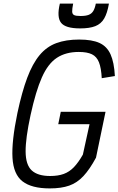

<svg xmlns="http://www.w3.org/2000/svg" viewBox="-20 -1034 659 1068"><path d="M257 14Q156 14 105.5 -25Q55 -64 49.5 -155.5Q44 -247 77 -406Q102 -523 131.5 -601.5Q161 -680 200 -727Q239 -774 293 -794Q347 -814 420 -814Q492 -814 533.5 -795Q575 -776 595 -731.5Q615 -687 619 -611L546 -599Q543 -656 530.5 -687.5Q518 -719 491.5 -732Q465 -745 418 -745Q346 -745 296.5 -712.5Q247 -680 213 -603.5Q179 -527 150 -394Q122 -265 122.5 -191Q123 -117 156.5 -86Q190 -55 259 -55Q303 -55 334.5 -66.5Q366 -78 391 -104Q416 -130 441 -174L478 -343H304L318 -412H567L514 -157Q479 -92 444 -54.5Q409 -17 365 -1.5Q321 14 257 14ZM426 -876Q344 -876 319.5 -907.5Q295 -939 313 -1014H387Q381 -984 381.5 -969.5Q382 -955 392.5 -950Q403 -945 428 -945Q457 -945 473.5 -951.5Q490 -958 499 -973Q508 -988 513 -1014H586Q577 -961 559.5 -931Q542 -901 510 -888.5Q478 -876 426 -876Z"/></svg>

Font: Victor Mono
Style: Italic
Weight: 400
Italic angle: -12°
Monospace: yes
Designer: Rune Bjørnerås
Version: Version 1.561;gftools[0.9.30]